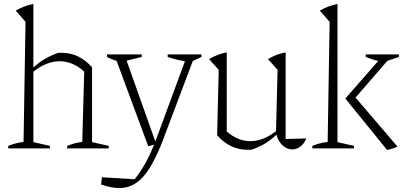

<svg xmlns="http://www.w3.org/2000/svg" viewBox="-20 -756 2065 978"><path d="M22 0V-13Q37 -19 55.5 -24.5Q74 -30 100 -33L110 -645L60 -702Q103 -727 150 -736V-412Q179 -439 210.5 -457Q242 -475 277 -487Q285 -487 294 -487Q339 -487 377 -469Q415 -451 449 -413V-32L534 -13V0H322V-13Q337 -19 355 -24.5Q373 -30 399 -33L409 -391Q351 -444 284 -444Q217 -444 150 -391V-32L234 -13V0Z M495 184 499 147 666 157Q699 114 720.5 75.5Q742 37 765 -19L735 -11L574 -446Q549 -453 525 -466V-479H702V-466L625 -447L771 -36Q775 -45 779 -56L922 -444Q878 -451 834 -466V-479H1006V-466L962 -445L811 -45Q762 84 710.5 143Q659 202 587 202Q548 202 495 184Z M1086 -67 1094 -400 1045 -455Q1089 -481 1135 -489V-86Q1192 -37 1255 -37Q1321 -37 1386 -88L1394 -400L1345 -455Q1388 -481 1435 -489V-48L1540 -51Q1529 -23 1509.5 -9Q1490 5 1469 5Q1443 5 1420.5 -14.5Q1398 -34 1388 -70Q1359 -42 1326.5 -23Q1294 -4 1259 7Q1250 7 1242 7Q1197 7 1158.5 -11Q1120 -29 1086 -67Z M1571 0V-13Q1586 -19 1604.5 -24.5Q1623 -30 1649 -33L1659 -645L1609 -702Q1652 -727 1699 -736V-32L1783 -13V0ZM1952 8 1739 -254 1907 -446Q1890 -449 1874 -454.5Q1858 -460 1843 -466V-479H2012V-466L1953 -446L1791 -259L2005 -9Q1980 2 1952 8Z"/></svg>

Font: Piazzolla ExtraLight
Style: Regular
Weight: 200
Designer: Juan Pablo del Peral
Foundry: Huerta Tipografica
Version: Version 1.330